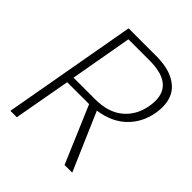

<svg xmlns="http://www.w3.org/2000/svg" viewBox="-194 -826 950 950"><g transform="rotate(45 280.5 -351.0)"><path d="M502 -501Q531.7 -663.1 344.2 -663.1H195.8L138.2 -336.9H288.1Q380.9 -336.9 434.6 -381.6Q488.3 -426.3 502 -501ZM158.2 -702.1H351.1Q429.2 -702.1 477.8 -675.8Q526.4 -649.4 542.7 -605Q559.1 -560.5 548.8 -501Q534.2 -420.4 479.5 -368.2Q424.8 -315.9 335 -303.2L465.8 0H412.1L285.2 -298.8H280.8H131.8L78.1 0H33.2Z"/></g></svg>

Font: SVN-Poppins ExtraLight
Style: Italic
Weight: 200
Italic angle: -10°
Designer: Ninad Kale (Devanagari), Jonny Pinhorn (Latin)
Foundry: Indian Type Foundry
Version: Version 3.002 2017